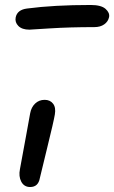

<svg xmlns="http://www.w3.org/2000/svg" viewBox="-20 -750 459 771"><path d="M98.1 -630.9Q68.4 -630.9 53.7 -645.8Q39.1 -660.6 43 -680.2Q49.3 -710.9 88.9 -715.8Q196.3 -730 344.2 -730Q386.2 -730 403.8 -714.4Q421.4 -698.7 418 -681.2Q414.1 -663.1 398.4 -652.1Q382.8 -641.1 358.9 -641.1Q260.7 -641.1 180.4 -636Q100.1 -630.9 98.1 -630.9ZM101.1 1Q76.7 1 65.4 -20.5Q54.2 -42 60.1 -70.8Q73.2 -139.2 84.7 -204.6Q96.2 -270 101.1 -294.9Q105.5 -319.3 121.1 -334.2Q136.7 -349.1 159.2 -349.1Q181.2 -349.1 193.1 -333.7Q205.1 -318.4 200.2 -290Q195.8 -263.2 169.4 -156Q143.1 -48.8 140.1 -35.2Q133.8 1 101.1 1Z"/></svg>

Font: Shantell Sans Irregular Bouncy
Style: Italic
Weight: 400
Italic angle: -11.31°
Designer: Stephen Nixon, Anya Danilova, Shantell Martin
Foundry: Arrow Type
Version: Version 1.006;[9816181b4]